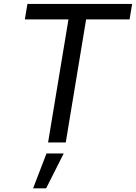

<svg xmlns="http://www.w3.org/2000/svg" viewBox="-20 -748 714 1008"><path d="M110.4 -646 124 -727.5H673.8L660.2 -646H432.1L325.2 0H232.4L339.4 -646ZM153.8 240.7 224.1 57.6H314.5L222.2 240.7Z"/></svg>

Font: Adwaita Sans
Style: Italic
Weight: 400
Italic angle: -9.39999°
Designer: Rasmus Andersson
Foundry: rsms
Version: Version 4.001;git-9221beed3